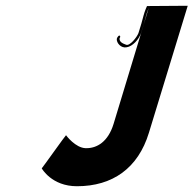

<svg xmlns="http://www.w3.org/2000/svg" viewBox="-20 -796 671 666"><path d="M470.6 -715 468.2 -707 465.4 -698 463.6 -692 460.2 -681C454.9 -667 430.1 -635 417 -641C406.2 -645 393.7 -650 394.7 -663C395.6 -666 397.9 -667 396.8 -670C394.3 -678 385.6 -666 385.1 -661C383.8 -647 400 -628 419.2 -632C440.1 -635 461.5 -659 469.2 -681L472.9 -693L474.4 -698L477.5 -708L479.6 -715C481.1 -720 485.6 -738 487.2 -743L490.2 -753C491.7 -758 494.9 -765 496.1 -769L373.9 -366C355.2 -305 316.9 -281 277.2 -282C241.5 -283 209.7 -326 209 -327C208.3 -328 125.8 -212 124.8 -212C124.8 -212 158.9 -150 246.9 -150C370.9 -150 459.1 -213 496.4 -335C496.4 -335 631.6 -777 631.2 -776L489.9 -775C487.1 -769 483.4 -760 481.2 -753L478.2 -743C476.6 -738 472.1 -720 470.6 -715Z"/></svg>

Font: Hussar Wojna
Style: 3Obl
Weight: 400
Designer: Robert Jablonski
Foundry: Cannot Into Space Fonts
Version: Version 1.01